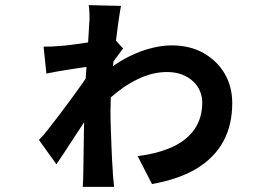

<svg xmlns="http://www.w3.org/2000/svg" viewBox="-20 -678 1040 749"><path d="M517 -69Q596 -79 652 -104.5Q708 -130 738.5 -173.5Q769 -217 769 -279Q769 -300 760.5 -321.5Q752 -343 734 -360Q716 -377 690.5 -387Q665 -397 632 -397Q582 -397 533.5 -376.5Q485 -356 441.5 -322Q398 -288 359 -248L360 -369Q405 -413 455.5 -442.5Q506 -472 556.5 -486.5Q607 -501 649 -501Q721 -501 774 -471Q827 -441 856.5 -390.5Q886 -340 886 -276Q886 -191 851.5 -127Q817 -63 748 -21Q679 21 573 40ZM328 -585Q330 -601 329 -624Q328 -647 326 -658L452 -655Q447 -629 440.5 -582.5Q434 -536 427 -477.5Q420 -419 415.5 -358Q411 -297 411 -243Q411 -211 412.5 -171.5Q414 -132 415.5 -90.5Q417 -49 420 -10Q420 1 422 19Q424 37 425 51H303Q304 37 304.5 19Q305 1 305 -8Q306 -47 306.5 -107Q307 -167 309 -232Q311 -297 313 -351Q315 -378 317 -411.5Q319 -445 321.5 -479Q324 -513 325.5 -541Q327 -569 328 -585ZM332 -419Q319 -417 297 -414Q275 -411 250.5 -407Q226 -403 202.5 -399Q179 -395 161 -391L150 -496Q168 -496 182 -496.5Q196 -497 217 -499Q236 -500 264.5 -504Q293 -508 324 -512.5Q355 -517 381.5 -522.5Q408 -528 421 -532L460 -489Q450 -475 432 -451Q414 -427 403 -410L352 -266Q339 -247 319 -217.5Q299 -188 277.5 -154.5Q256 -121 235.5 -90Q215 -59 200 -37L132 -132Q147 -147 167 -172.5Q187 -198 209.5 -227.5Q232 -257 254 -287Q276 -317 295 -343.5Q314 -370 325 -389L327 -406Z"/></svg>

Font: Noto Sans JP Thin
Style: Bold
Weight: 700
Version: Version 2.004-H2;hotconv 1.0.118;makeotfexe 2.5.65603